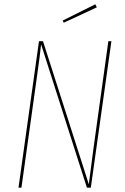

<svg xmlns="http://www.w3.org/2000/svg" viewBox="-20 -872 581 892"><path d="M422.9 -852.1 429.7 -837.9 276.4 -766.6 271 -776.4ZM497.6 -680.7 401.9 0H383.8L170.9 -666Q166.5 -620.1 151.4 -514.2L79.6 0H65.9L161.1 -680.7H179.7L392.6 -16.1Q412.6 -169.9 413.6 -177.7L483.4 -680.7Z"/></svg>

Font: Fira Sans Compressed Hair
Style: Italic
Weight: 100
Width: 3
Italic angle: -8°
Designer: Carrois Corporate & Edenspiekermann AG
Foundry: Carrois Corporate GbR & Edenspiekermann AG
Version: Version 4.203;PS 004.203;hotconv 1.0.88;makeotf.lib2.5.64775